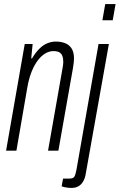

<svg xmlns="http://www.w3.org/2000/svg" viewBox="-20 -743 590 947"><path d="M10 0 102 -526H141L134 -455H138Q156 -485 175 -503.5Q194 -522 214.5 -530Q235 -538 255 -538Q282 -538 302.5 -529.5Q323 -521 334 -502.5Q345 -484 345 -454Q345 -444 343.5 -432.5Q342 -421 340 -408L268 0H217L287 -398Q289 -409 290.5 -419Q292 -429 292 -439Q292 -456 287.5 -467.5Q283 -479 272.5 -485Q262 -491 243 -491Q224 -491 204.5 -480Q185 -469 167.5 -446.5Q150 -424 136.5 -391Q123 -358 115 -313L61 0ZM485 -643 499 -723H550L536 -643ZM332 184Q325 184 315.5 183Q306 182 297.5 180Q289 178 284 176L291 138H319Q340 138 346 129.5Q352 121 357 95L466 -526H517L404 108Q400 136 389.5 153Q379 170 364.5 177Q350 184 332 184Z"/></svg>

Font: Archivo ExtraCondensed ExtraLight
Style: Italic
Weight: 250
Width: 2
Italic angle: -10°
Designer: Hector Gatti
Foundry: Omnibus-Type
Version: Version 2.001